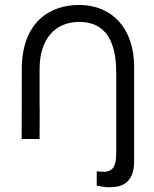

<svg xmlns="http://www.w3.org/2000/svg" viewBox="-20 -574 634 793"><path d="M464.5 196.5C506.5 188.5 534 157 534 92.5V-297C534 -458 442.5 -552 310 -553.5C187.5 -555 70 -483.5 70 -288L69.5 0H143.5L144 -122L143.5 -146V-288C143.5 -410 204.5 -483.5 308 -483.5C421.5 -483.5 460 -394.5 460 -275.5V58.5C460 133 433 140.5 379.5 133.5V192.5C404.5 198.5 429.5 202 464.5 196.5Z"/></svg>

Font: Eudonet
Style: Regular
Weight: 400
Designer: Mikhail Sharanda
Foundry: Mikhail Sharanda
Version: Version 4.503;Glyphs 3.1.2 (3151)